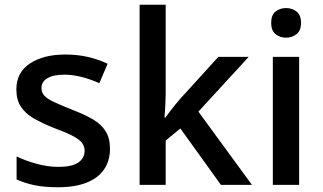

<svg xmlns="http://www.w3.org/2000/svg" viewBox="-20 -780 1363 810"><path d="M444 -153Q444 -101 418.5 -64.5Q393 -28 344 -9Q295 10 225 10Q168 10 126.5 1.5Q85 -7 50 -23V-120Q87 -102 134.5 -89Q182 -76 225 -76Q284 -76 310.5 -94.5Q337 -113 337 -144Q337 -162 326.5 -176.5Q316 -191 288 -206Q260 -221 208 -240Q158 -260 122.5 -280.5Q87 -301 68 -330Q49 -359 49 -403Q49 -474 106 -512Q163 -550 256 -550Q306 -550 350 -540Q394 -530 434 -511L399 -429Q364 -445 325.5 -455Q287 -465 252 -465Q205 -465 180 -450Q155 -435 155 -409Q155 -390 167 -376.5Q179 -363 208 -349.5Q237 -336 287 -316Q337 -297 372 -276.5Q407 -256 425.5 -226.5Q444 -197 444 -153Z M679 -385Q679 -365 677.5 -335.5Q676 -306 674 -284H678Q684 -293 695.5 -308Q707 -323 719.5 -338.5Q732 -354 741 -364L901 -540H1029L817 -309L1043 0H912L741 -238L679 -187V0H569V-760H679Z M1242 -540V0H1131V-540ZM1187 -746Q1212 -746 1231 -731.5Q1250 -717 1250 -683Q1250 -651 1231 -636Q1212 -621 1187 -621Q1161 -621 1142.5 -636Q1124 -651 1124 -683Q1124 -717 1142.5 -731.5Q1161 -746 1187 -746Z"/></svg>

Font: Noto Sans Oriya Medium
Style: Regular
Weight: 500
Version: Version 2.003